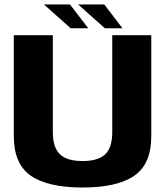

<svg xmlns="http://www.w3.org/2000/svg" viewBox="-20 -832 747 856"><path d="M348 4C451 4 528 -13.5 578.5 -48.5C629.5 -83.5 654.5 -142.5 654.5 -225.5V-675H480.5V-244C480.5 -197.5 470 -164 449 -144C428 -124 394.5 -114 348 -114C301.5 -114 268 -124 247 -144.5C226 -164.5 215.5 -197.5 215.5 -244V-675H41.5V-225.5C41.5 -142.5 67 -83.5 117.5 -48.5C168.5 -13.5 245 4 348 4ZM295 -706H373.5L292 -812H176ZM447.5 -706H526L445 -812H328.5Z"/></svg>

Font: Anybody
Style: Bold
Weight: 700
Designer: Tyler Finck
Foundry: Etcetera Type Company
Version: Version 1.110